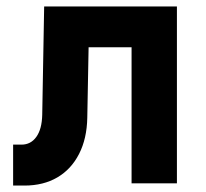

<svg xmlns="http://www.w3.org/2000/svg" viewBox="-20 -570 640 597"><path d="M20.8 7V-120.3H46.8Q75.8 -120.3 93 -144.4Q110.3 -168.5 111.3 -213.1L117.3 -550H530.1V0H389.1V-423H255.5L251.4 -204Q250.2 -139.1 225.9 -91.5Q201.6 -43.8 158.3 -18.4Q115 7 56 7Z"/></svg>

Font: JetBrains Mono
Style: Regular
Weight: 400
Monospace: yes
Designer: Philipp Nurullin, Konstantin Bulenkov
Foundry: JetBrains
Version: Version 2.305